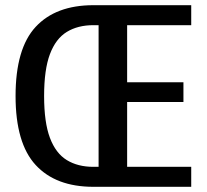

<svg xmlns="http://www.w3.org/2000/svg" viewBox="-20 -720 797 740"><path d="M340 0Q195 0 117.5 -84Q40 -168 40 -350Q40 -533 117.5 -616.5Q195 -700 340 -700H717V-623H470V-403H687V-327H470V-77H717V0ZM340 -77H360V-623H340Q280 -623 237.5 -597Q195 -571 172.5 -511.5Q150 -452 150 -350Q150 -248 172.5 -188.5Q195 -129 237.5 -103Q280 -77 340 -77Z"/></svg>

Font: Cuprum SemiBold
Style: Regular
Weight: 600
Designer: Jovanny Lemonad
Foundry: Jovanny Lemonad
Version: Version 3.000